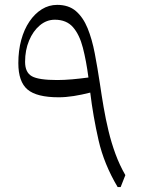

<svg xmlns="http://www.w3.org/2000/svg" viewBox="-20 -757 569 777"><path d="M487.3 -48.3Q463.9 -88.9 447.3 -134Q430.7 -179.2 419.2 -227.1Q407.7 -274.9 399.4 -323.2Q391.1 -371.6 384.3 -418.5Q374.5 -483.4 363.5 -541Q352.5 -598.6 334.5 -642.8Q316.4 -687 287.1 -712.2Q257.8 -737.3 211.4 -737.3Q177.7 -737.3 149.2 -719.5Q120.6 -701.7 99.1 -669.9Q77.6 -638.2 65.9 -595.2Q54.2 -552.2 54.2 -501.5Q54.2 -426.3 91.3 -394.8Q128.4 -363.3 217.3 -363.3Q246.1 -363.3 278.6 -368.4Q311 -373.5 345.2 -382.3Q356.9 -285.6 378.9 -189.2Q400.9 -92.8 456.1 0H468.3ZM337.9 -443.4Q305.7 -439 272.2 -436Q238.8 -433.1 211.4 -433.1Q136.2 -433.1 108.9 -448.5Q81.5 -463.9 81.5 -506.8Q81.5 -554.2 97.7 -592.8Q113.8 -631.3 141.1 -654.3Q168.5 -677.2 201.7 -677.2Q249 -677.2 275.4 -647Q301.8 -616.7 315.4 -563.7Q329.1 -510.7 337.9 -443.4Z"/></svg>

Font: Pinar-VF
Style: Regular
Weight: 300
Designer: Amin Abedi
Version: Version 3.0